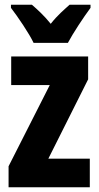

<svg xmlns="http://www.w3.org/2000/svg" viewBox="-20 -837 415 806"><path d="M121 -657H265C286 -697 331 -765 360 -804V-817H272C250 -797 221 -773 193 -737C166 -771 135 -799 114 -817H26V-804C54 -768 104 -694 121 -657ZM357 -51V-171H183L350 -504V-600H27V-480H189L16 -139V-51Z"/></svg>

Font: Noto Sans Tamil UI ExtraCondensed ExtraBold
Style: Regular
Weight: 800
Width: 2
Designer: Jelle Bosma - Monotype Design Team
Foundry: Monotype Imaging Inc.
Version: Version 2.004